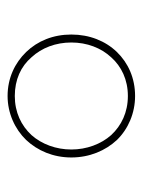

<svg xmlns="http://www.w3.org/2000/svg" viewBox="45 -795 376 506"><g transform="rotate(90 233.0 -542.0)"><path d="M233 -374C186 -374 146 -393 117 -423C88 -453 71 -494 71 -542C71 -590 88 -632 117 -662C146 -692 186 -710 233 -710C278 -710 320 -692 349 -662C377 -632 395 -590 395 -542C395 -494 377 -453 349 -423C320 -393 278 -374 233 -374ZM233 -393C276 -393 311 -410 336 -437C360 -464 374 -502 374 -542C374 -582 360 -620 336 -647C311 -674 276 -691 233 -691C190 -691 155 -674 131 -647C106 -620 92 -583 92 -542C92 -501 106 -464 131 -437C155 -409 190 -393 233 -393Z"/></g></svg>

Font: Plexus Sans Thin
Style: Regular
Weight: 250
Version: Version 2.001;PS 002.001;hotconv 1.0.70;makeotf.lib2.5.58329